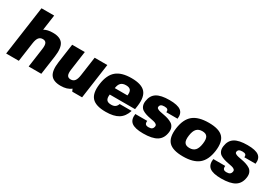

<svg xmlns="http://www.w3.org/2000/svg" viewBox="22 -1528 3346 2365"><g transform="rotate(30 1695.5 -345.0)"><path d="M49.8 0 148.4 -700.2H328.6L297.9 -481.9Q345.7 -509.8 421.9 -509.8Q526.9 -509.8 566.2 -452.9Q605.5 -396 587.9 -270L549.8 0H370.1L407.7 -270Q416 -328.1 403.1 -354Q390.1 -379.9 353.5 -379.9Q316.9 -379.9 296.4 -353.8Q275.9 -327.6 268.1 -270L230 0Z M989.7 0 974.6 -34.2Q921.4 9.8 828.6 9.8Q723.6 9.8 684.1 -47.1Q644.5 -104 662.1 -230L700.2 -500H879.9L842.3 -230Q834 -171.9 846.9 -146Q859.9 -120.1 896.5 -120.1Q933.1 -120.1 953.6 -146.2Q974.1 -172.4 981.9 -230L1020 -500H1200.2L1129.9 0Z M1407.7 -200.2Q1400.4 -147.9 1418.5 -124Q1436.5 -100.1 1483.9 -100.1Q1519 -100.1 1540 -114.3Q1561 -128.4 1572.3 -160.2H1742.2Q1713.9 -70.8 1648.9 -30.5Q1584 9.8 1468.3 9.8Q1326.7 9.8 1271.2 -51.8Q1215.8 -113.3 1234.9 -250Q1253.9 -386.7 1326.7 -448.2Q1399.4 -509.8 1541.5 -509.8Q1683.1 -509.8 1738.5 -448.2Q1793.9 -386.7 1774.9 -250L1767.6 -200.2ZM1421.9 -299.8H1602.1Q1609.4 -352.1 1591.3 -376Q1573.2 -399.9 1525.9 -399.9Q1478.5 -399.9 1453.9 -376Q1429.2 -352.1 1421.9 -299.8Z M2001 -369.1Q1998.5 -353.5 2013.9 -343.5Q2029.3 -333.5 2054.9 -327.9Q2080.6 -322.3 2111.8 -316.9Q2143.1 -311.5 2173.6 -301.3Q2204.1 -291 2228.5 -275.4Q2252.9 -259.8 2265.4 -230.2Q2277.8 -200.7 2272 -160.2Q2259.8 -70.8 2195.3 -30.5Q2130.9 9.8 2002 9.8Q1884.3 9.8 1836.4 -28.1Q1788.6 -65.9 1800.3 -149.9H1970.2Q1965.8 -118.7 1978 -104.2Q1990.2 -89.8 2022 -89.8Q2053.2 -89.8 2069.1 -101.8Q2085 -113.8 2088.9 -140.1Q2091.3 -158.2 2076.9 -169.4Q2062.5 -180.7 2037.8 -186.3Q2013.2 -191.9 1982.9 -197.3Q1952.6 -202.6 1923.1 -212.2Q1893.6 -221.7 1870.1 -236.6Q1846.7 -251.5 1834.7 -280.5Q1822.8 -309.6 1828.6 -350.1Q1840.3 -434.1 1900.1 -471.9Q1960 -509.8 2081.1 -509.8Q2196.3 -509.8 2243.4 -474.1Q2290.5 -438.5 2279.8 -359.9H2120.1Q2123.5 -386.2 2111.1 -398.2Q2098.6 -410.2 2066.9 -410.2Q2035.2 -410.2 2019.5 -400.4Q2003.9 -390.6 2001 -369.1Z M2418.5 -448.2Q2493.7 -509.8 2640.6 -509.8Q2787.6 -509.8 2845.5 -448.2Q2903.3 -386.7 2884.3 -250Q2865.2 -113.3 2790 -51.8Q2714.8 9.8 2567.9 9.8Q2420.9 9.8 2363 -51.8Q2305.2 -113.3 2324.2 -250Q2343.3 -386.7 2418.5 -448.2ZM2504.4 -250Q2494.6 -181.6 2514.2 -150.9Q2533.7 -120.1 2585.9 -120.1Q2638.2 -120.1 2666.5 -151.1Q2694.8 -182.1 2704.1 -250Q2713.9 -318.4 2694.3 -349.1Q2674.8 -379.9 2622.6 -379.9Q2570.3 -379.9 2542 -348.9Q2513.7 -317.9 2504.4 -250Z M3110.4 -369.1Q3107.9 -353.5 3123.3 -343.5Q3138.7 -333.5 3164.3 -327.9Q3189.9 -322.3 3221.2 -316.9Q3252.4 -311.5 3283 -301.3Q3313.5 -291 3337.9 -275.4Q3362.3 -259.8 3374.8 -230.2Q3387.2 -200.7 3381.3 -160.2Q3369.1 -70.8 3304.7 -30.5Q3240.2 9.8 3111.3 9.8Q2993.7 9.8 2945.8 -28.1Q2897.9 -65.9 2909.7 -149.9H3079.6Q3075.2 -118.7 3087.4 -104.2Q3099.6 -89.8 3131.3 -89.8Q3162.6 -89.8 3178.5 -101.8Q3194.3 -113.8 3198.2 -140.1Q3200.7 -158.2 3186.3 -169.4Q3171.9 -180.7 3147.2 -186.3Q3122.6 -191.9 3092.3 -197.3Q3062 -202.6 3032.5 -212.2Q3002.9 -221.7 2979.5 -236.6Q2956.1 -251.5 2944.1 -280.5Q2932.1 -309.6 2938 -350.1Q2949.7 -434.1 3009.5 -471.9Q3069.3 -509.8 3190.4 -509.8Q3305.7 -509.8 3352.8 -474.1Q3399.9 -438.5 3389.2 -359.9H3229.5Q3232.9 -386.2 3220.5 -398.2Q3208 -410.2 3176.3 -410.2Q3144.5 -410.2 3128.9 -400.4Q3113.3 -390.6 3110.4 -369.1Z"/></g></svg>

Font: Fivo Sans Heavy
Style: Regular
Weight: 900
Designer: Alexander Slobzheninov
Foundry: Alexander Slobzheninov
Version: 1.0